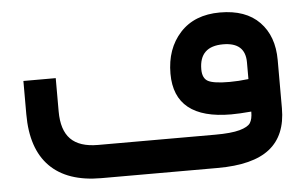

<svg xmlns="http://www.w3.org/2000/svg" viewBox="-42 -558 982 618"><g transform="rotate(-5 449.5 -249.0)"><path d="M512.7 -315.4Q512.7 -396 559.3 -447Q606 -498 688.5 -498Q771.5 -498 815.9 -452.4Q860.4 -406.7 860.4 -329.1V-173.3Q860.4 -85.9 806.2 -43Q752 0 637.7 0H261.7Q152.3 0 95.7 -57.1Q39.1 -114.3 39.1 -225.6V-323.7V-333.5H48.8H133.8H143.6V-323.7V-226.1Q143.6 -165.5 172.1 -136.5Q200.7 -107.4 260.3 -107.4H639.2Q690.9 -107.4 718.3 -115Q745.6 -122.6 753.4 -135Q761.2 -147.5 761.2 -169.9V-171.4Q721.7 -168 696.3 -168Q512.7 -168 512.7 -315.4ZM689.5 -395Q612.8 -395 612.8 -320.8Q612.8 -291.5 631.1 -282Q649.4 -272.5 700.2 -272.5Q728 -272.5 761.2 -276.4V-330.6Q761.2 -395 689.5 -395Z"/></g></svg>

Font: Shabnam Medium FD-WOL
Style: Medium-FD-WOL
Weight: 500
Foundry: DejaVu fonts team - Redesigned by Saber Rastikerdar - Based on Vazir font
Version: Version 5.0.1